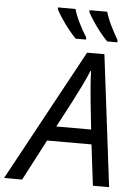

<svg xmlns="http://www.w3.org/2000/svg" viewBox="-119 -991 742 1038"><g transform="rotate(5 252.5 -472.0)"><path d="M-57 0 331 -714H425L513 0H425L398 -222H157L41 0ZM200 -302H389L373 -452Q369 -490 365.5 -536Q362 -582 361 -617H358Q342 -579 321 -535.5Q300 -492 277 -448ZM434 -784Q415 -803 393.5 -830Q372 -857 353.5 -885Q335 -913 324 -934V-944H420Q431 -907 450 -868.5Q469 -830 489 -796V-784ZM263 -784Q244 -803 222.5 -830Q201 -857 182.5 -885Q164 -913 153 -934V-944H248Q259 -907 278 -868.5Q297 -830 319 -796V-784Z"/></g></svg>

Font: Noto IKEA Latin
Style: Italic
Weight: 400
Italic angle: -12°
Designer: Monotype Design Team
Foundry: Monotype Imaging Inc.
Version: Version 1.0